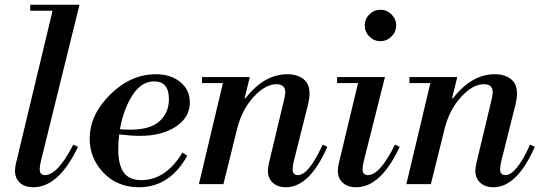

<svg xmlns="http://www.w3.org/2000/svg" viewBox="-20 -774 2268 807"><path d="M107 -729V-754H314L152 -97Q147 -76 147 -63Q147 -38 169 -38Q222 -38 288 -166L308 -157Q227 13 120 13Q84 13 63.5 -6Q43 -25 43 -56Q43 -69 47 -87L201 -729Z M635 -462Q698 -462 738 -429Q778 -396 778 -344Q778 -281 719.5 -242Q661 -203 569 -203Q531 -203 481 -209Q477 -181 477 -148Q477 -81 500 -49Q523 -17 574 -17Q677 -17 747 -133L767 -119Q693 13 564 13Q473 13 415 -48Q357 -109 357 -190Q357 -292 443.5 -377Q530 -462 635 -462ZM628 -432Q574 -432 536.5 -373.5Q499 -315 484 -231Q498 -229 528 -229Q612 -229 651 -265Q690 -301 690 -357Q690 -432 628 -432Z M829 -425V-450H1030L1008 -361H1012Q1090 -462 1188 -462Q1229 -462 1255 -442Q1281 -422 1281 -381Q1281 -362 1275 -336L1215 -97Q1210 -76 1210 -63Q1210 -38 1232 -38Q1278 -38 1336 -166L1356 -157Q1281 13 1182 13Q1147 13 1126.5 -6Q1106 -25 1106 -56Q1106 -69 1110 -87L1175 -359Q1179 -379 1179 -386Q1179 -420 1142 -420Q1095 -420 1046 -366.5Q997 -313 977 -234L919 0H816L917 -425Z M1397 -425V-450H1598L1509 -97Q1504 -76 1504 -63Q1504 -38 1526 -38Q1577 -38 1640 -166L1660 -157Q1581 13 1477 13Q1441 13 1420.5 -6Q1400 -25 1400 -56Q1400 -69 1404 -87L1485 -425ZM1532.5 -620.5Q1513 -640 1513 -667Q1513 -694 1532.5 -713.5Q1552 -733 1579 -733Q1606 -733 1625.5 -713.5Q1645 -694 1645 -667Q1645 -640 1625.5 -620.5Q1606 -601 1579 -601Q1552 -601 1532.5 -620.5Z M1701 -425V-450H1902L1880 -361H1884Q1962 -462 2060 -462Q2101 -462 2127 -442Q2153 -422 2153 -381Q2153 -362 2147 -336L2087 -97Q2082 -76 2082 -63Q2082 -38 2104 -38Q2150 -38 2208 -166L2228 -157Q2153 13 2054 13Q2019 13 1998.5 -6Q1978 -25 1978 -56Q1978 -69 1982 -87L2047 -359Q2051 -379 2051 -386Q2051 -420 2014 -420Q1967 -420 1918 -366.5Q1869 -313 1849 -234L1791 0H1688L1789 -425Z"/></svg>

Font: Libre Bodoni
Style: Italic
Weight: 400
Italic angle: -13°
Designer: Pablo Impallari, Rodrigo Fuenzalida
Foundry: Pablo Impallari, Rodrigo Fuenzalida
Version: Version 1.001